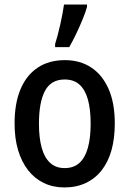

<svg xmlns="http://www.w3.org/2000/svg" viewBox="-20 -813 573 843"><path d="M484 -271Q484 -205 469.5 -153.5Q455 -102 426.5 -65.5Q398 -29 356.5 -9.5Q315 10 263 10Q213 10 172.5 -9.5Q132 -29 103.5 -65.5Q75 -102 59.5 -153.5Q44 -205 44 -271Q44 -359 70 -421Q96 -483 145.5 -516Q195 -549 265 -549Q331 -549 380 -517Q429 -485 456.5 -423Q484 -361 484 -271ZM151 -270Q151 -208 163 -164.5Q175 -121 200 -98Q225 -75 264 -75Q304 -75 329 -98Q354 -121 366 -164.5Q378 -208 378 -270Q378 -333 366 -376Q354 -419 329 -441.5Q304 -464 264 -464Q204 -464 177.5 -414Q151 -364 151 -270ZM222 -620Q227 -635 233 -657.5Q239 -680 244.5 -705Q250 -730 254.5 -753.5Q259 -777 261 -793H362V-782Q355 -758 342.5 -727.5Q330 -697 315 -665.5Q300 -634 284 -606H222Z"/></svg>

Font: Noto Sans Display SemiCondensed Medium
Style: Regular
Weight: 500
Width: 4
Designer: Monotype Design Team
Foundry: Monotype Imaging Inc.
Version: Version 2.003